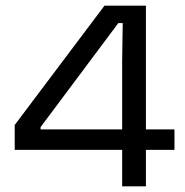

<svg xmlns="http://www.w3.org/2000/svg" viewBox="-20 -659 654 679"><path d="M412 0V-444L414 -577.5H398.5L123.5 -209.5V-166.5L90 -201.5H597V-129H32V-217L349.5 -639H496V0Z"/></svg>

Font: Anek Gujarati SemiExpanded
Style: Regular
Weight: 400
Width: 6
Designer: Mrunmayee Ghaisas (Gujarati), Yesha Goshar (Latin)
Foundry: Ek Type
Version: Version 1.003